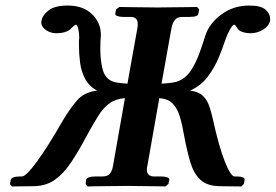

<svg xmlns="http://www.w3.org/2000/svg" viewBox="-20 -672 995 693"><path d="M851 1 771 0Q727 -1 703 -23.5Q679 -46 667 -86.5Q655 -127 645 -180Q638 -222 629 -251.5Q620 -281 603.5 -298Q587 -315 555 -318L512 -74Q511 -70 510.5 -66.5Q510 -63 510 -60Q510 -35 537 -35H563Q575 -35 583.5 -32Q592 -29 591 -23L588 -8L577 1Q577 1 561 0.5Q545 0 522 0Q499 0 476 -0.5Q453 -1 438 -1Q425 -1 401.5 -0.5Q378 0 354 0Q330 0 313 0.5Q296 1 296 1L289 -8L291 -23Q292 -29 301 -32Q310 -35 323 -35H349Q368 -35 376.5 -45Q385 -55 388 -74L431 -318Q397 -315 375 -299Q353 -283 334.5 -253.5Q316 -224 292 -180Q264 -127 237 -86.5Q210 -46 178.5 -23.5Q147 -1 103 0L23 1L16 -8L19 -23Q20 -29 29 -32Q38 -35 50 -35H59Q74 -35 113.5 -89Q153 -143 208 -239Q232 -279 257.5 -309Q283 -339 330 -345Q301 -361 287 -388Q273 -415 269 -446.5Q265 -478 265 -506V-530Q266 -531 266 -533Q266 -553 262.5 -568Q259 -583 254 -583Q250 -583 234 -567H235Q217 -552 183 -552Q163 -552 146 -563.5Q129 -575 129 -592Q129 -596 130 -598Q133 -617 155.5 -634.5Q178 -652 224 -652Q280 -652 312 -621Q344 -590 344 -547V-543Q343 -532 342.5 -520Q342 -508 342 -496Q342 -461 348.5 -429.5Q355 -398 375 -384Q387 -376 405 -373.5Q423 -371 440 -370L476 -571Q477 -576 477 -579.5Q477 -583 477 -586Q477 -611 451 -611H425Q413 -611 404 -614Q395 -617 396 -623L399 -638L411 -647Q411 -647 426.5 -646.5Q442 -646 465 -646Q488 -646 511 -645.5Q534 -645 549 -645Q562 -645 585.5 -645.5Q609 -646 633 -646Q657 -646 674 -646.5Q691 -647 691 -647L699 -638L696 -623Q695 -611 665 -611H639Q620 -611 611.5 -600.5Q603 -590 599 -571L563 -370Q582 -371 600.5 -373.5Q619 -376 634 -384Q657 -397 673 -423.5Q689 -450 700.5 -482Q712 -514 721 -543Q735 -587 778.5 -619.5Q822 -652 879 -652Q922 -652 938.5 -637Q955 -622 955 -605V-598Q951 -578 929.5 -565Q908 -552 885 -552Q870 -552 857 -556Q844 -560 839 -567Q829 -583 826 -583Q820 -583 810.5 -566.5Q801 -550 794 -530Q785 -502 770 -465.5Q755 -429 730.5 -396Q706 -363 666 -345Q697 -341 712.5 -326Q728 -311 735.5 -288.5Q743 -266 749 -239Q770 -143 791.5 -89Q813 -35 827 -35H836Q848 -35 856 -32Q864 -29 863 -23L860 -8Z"/></svg>

Font: Libertinus Serif Semibold Italic
Style: Regular
Weight: 600
Italic angle: -11.5°
Designer: Philipp H. Poll, Khaled Hosny
Foundry: Caleb Maclennan
Version: Version 7.051;RELEASE